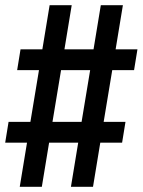

<svg xmlns="http://www.w3.org/2000/svg" viewBox="-20 -737 549 739"><path d="M56 -18 84 -188H0L13 -268H97L130 -467H46L59 -547H143L171 -717H256L228 -547H340L368 -717H453L425 -547H509L496 -467H412L379 -268H463L450 -188H366L338 -18H253L281 -188H169L141 -18ZM182 -268H294L327 -467H215Z"/></svg>

Font: Iosevka Medium Oblique
Style: Regular
Weight: 500
Italic angle: -9°
Monospace: yes
Designer: Belleve Invis
Foundry: Belleve Invis
Version: Version 32.5.0; ttfautohint (v1.8.4)